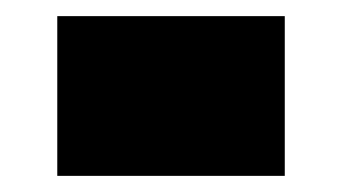

<svg xmlns="http://www.w3.org/2000/svg" viewBox="-20 -467 424 238"><path d="M51 -447H333V-249H51Z"/></svg>

Font: Bounded
Style: Regular
Weight: 900
Designer: Vlad Churkin
Version: Version 1.0